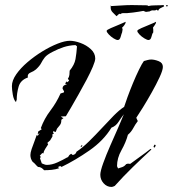

<svg xmlns="http://www.w3.org/2000/svg" viewBox="-20 -648 683 758"><path d="M420 90Q402 90 389 75.5Q376 61 376 42Q376 28 387.5 -4Q399 -36 415.5 -73.5Q432 -111 447 -145Q462 -179 469 -197Q459 -184 448 -167Q437 -150 420 -144Q389 -93 333 -54Q277 -15 223 11L217 7L213 10L208 11L214 16Q199 21 184 22.5Q169 24 154 24Q150 19 144 15Q138 11 130 11Q124 6 119.5 0.5Q115 -5 109 -9Q100 -21 100 -36Q100 -45 105 -60Q110 -75 116 -90Q122 -105 125 -115L129 -112L135 -120V-123L130 -117L129 -119L131 -129L145 -138L141 -142Q155 -180 179 -211.5Q203 -243 219 -279L232 -283L233 -287L227 -298Q227 -306 232 -310Q237 -314 244 -315L238 -318L237 -319L244 -327L246 -323L253 -330L248 -337Q253 -344 254 -352.5Q255 -361 255 -369Q274 -392 278 -414.5Q282 -437 284 -465L278 -470Q253 -469 231.5 -462Q210 -455 189 -444Q165 -432 156.5 -421Q148 -410 142.5 -399Q137 -388 122 -374Q114 -367 100.5 -361.5Q87 -356 90 -342Q61 -332 53.5 -306Q46 -280 46 -254Q45 -253 44.5 -250Q44 -247 43 -245Q34 -254 30.5 -274.5Q27 -295 27 -308Q27 -330 44 -354.5Q61 -379 88.5 -402.5Q116 -426 147 -445Q178 -464 207 -475.5Q236 -487 256 -487Q274 -487 297.5 -478.5Q321 -470 338.5 -454Q356 -438 356 -417Q356 -407 346.5 -384.5Q337 -362 322 -333.5Q307 -305 290.5 -276Q274 -247 260.5 -223.5Q247 -200 240 -189L220 -188L229 -182L232 -183L222 -175V-171Q222 -161 216 -153.5Q210 -146 205 -140L200 -127L190 -130L189 -126L193 -121L187 -118V-109L178 -94L167 -84L170 -78Q165 -70 159 -61Q153 -52 151 -42L147 -44L137 -33L141 -29L138 -23L145 -3Q150 -1 155 1Q160 3 165 3Q185 3 207 -7Q229 -17 246 -27H248L254 -36L261 -41L267 -36Q279 -38 282 -49Q306 -65 331.5 -90Q357 -115 381.5 -141.5Q406 -168 428.5 -191Q451 -214 470 -226Q474 -239 483.5 -265Q493 -291 505 -320Q517 -349 529 -373.5Q541 -398 548 -407Q555 -409 562.5 -411Q570 -413 577 -413Q590 -413 606.5 -406.5Q623 -400 623 -384Q623 -371 610 -343Q597 -315 579 -283Q561 -251 544 -223.5Q527 -196 518 -183L524 -170Q514 -157 506 -142Q498 -127 485 -116Q477 -86 459.5 -55Q442 -24 442 8L446 17Q454 15 463 11.5Q472 8 478 0L485 -2L494 -1Q514 -16 534.5 -30.5Q555 -45 574 -60L578 -58Q541 -24 504 12Q467 48 433 86Q431 87 427 88.5Q423 90 420 90ZM590 -65 586 -68 589 -76 592 -77 595 -73ZM298 -67V-68L303 -76L305 -74L304 -70ZM445 -490Q439 -490 428.5 -496.5Q418 -503 409.5 -512Q401 -521 401 -526Q401 -530 417.5 -537Q434 -544 452 -551.5Q470 -559 476 -562V-560Q476 -556 471 -549Q466 -542 462 -539L464 -532L462 -520Q460 -516 456.5 -503Q453 -490 445 -490ZM566 -490Q561 -490 550 -496.5Q539 -503 530.5 -512Q522 -521 522 -526Q522 -530 538 -537Q554 -544 572.5 -551.5Q591 -559 596 -562V-560Q596 -556 591 -549Q586 -542 584 -539L585 -532V-520Q581 -516 578 -503Q575 -490 566 -490ZM440 -584Q433 -591 425 -599Q417 -607 417 -617V-627L419 -624Q439 -625 460 -626.5Q481 -628 500 -628L561 -627L567 -624Q575 -627 595.5 -627Q616 -627 626 -628L628 -623Q621 -619 614 -616Q607 -613 604 -605L599 -610Q594 -606 586 -607Q578 -608 571 -603L556 -601L546 -605Q531 -602 505 -598.5Q479 -595 462 -596L454 -592L451 -594ZM636 -623V-628L643 -627L641 -623Z"/></svg>

Font: Kolker Brush
Style: Regular
Weight: 400
Designer: Robert E. Leuschke
Foundry: Robert E. Leuschke
Version: Version 1.010; ttfautohint (v1.8.3)